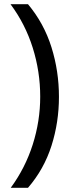

<svg xmlns="http://www.w3.org/2000/svg" viewBox="-20 -734 340 912"><path d="M260 -274Q260 -153 224.5 -41.5Q189 70 113 158H31Q100 64 135.5 -47.5Q171 -159 171 -275Q171 -394 135.5 -507Q100 -620 30 -714H113Q189 -623 224.5 -509.5Q260 -396 260 -274Z"/></svg>

Font: Noto Sans Batak
Style: Regular
Weight: 400
Designer: Monotype Design Team
Foundry: Monotype Imaging Inc.
Version: Version 2.002; ttfautohint (v1.8.4.7-5d5b)